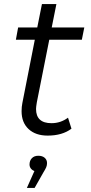

<svg xmlns="http://www.w3.org/2000/svg" viewBox="-20 -661 446 943"><path d="M161 -159Q157 -135 157 -126Q157 -56 233 -56Q278 -56 314 -83L331 -29Q286 5 214 5Q155 5 120.5 -27Q86 -59 86 -115Q86 -137 90 -156L151 -466H58L69 -526H163L186 -641H257L234 -526H394L382 -466H222ZM211 140Q211 151 207 160.5Q203 170 193 186L150 262H112L149 179Q138 175 131.5 166.5Q125 158 125 147Q125 128 136.5 116Q148 104 168 104Q188 104 199.5 114Q211 124 211 140Z"/></svg>

Font: Idrija
Style: Italic
Weight: 400
Italic angle: -11.3°
Designer: Julieta Ulanovsky
Foundry: Julieta Ulanovsky
Version: Version 7.200